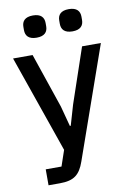

<svg xmlns="http://www.w3.org/2000/svg" viewBox="-100 -795 715 1055"><g transform="rotate(-10 257.0 -267.0)"><path d="M397 -520H502L283 103C271 138 256 162 236 177C215 193 186 200 146 200H83V111H171L201 23L12 -520H121L225 -214L255 -101H260L293 -214ZM160 -610C115 -610 98 -632 98 -663V-681C98 -712 115 -734 160 -734C205 -734 222 -712 222 -681V-663C222 -632 205 -610 160 -610ZM360 -610C315 -610 298 -632 298 -663V-681C298 -712 315 -734 360 -734C405 -734 422 -712 422 -681V-663C422 -632 405 -610 360 -610Z"/></g></svg>

Font: Plexus Sans Medium
Style: Regular
Weight: 500
Version: Version 2.001;PS 002.001;hotconv 1.0.70;makeotf.lib2.5.58329